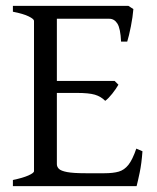

<svg xmlns="http://www.w3.org/2000/svg" viewBox="-20 -635 536 655"><path d="M435 -604Q433 -578 426.5 -545Q420 -512 414 -493H393Q391 -538 380.5 -554.5Q370 -571 353 -571H148L162 -615H418ZM384 -346Q376 -332 363 -315.5Q350 -299 339 -291Q324 -306 303.5 -312Q283 -318 242 -318H142L152 -359H371ZM466 -119Q463 -77 456.5 -46Q450 -15 446 0H24V-21Q58 -28 77 -36.5Q96 -45 96 -51V-564Q96 -570 78 -579Q60 -588 24 -595V-615H162H244V-595Q212 -588 193 -585Q174 -582 174 -575V-75Q174 -66 181 -59Q188 -52 209 -48Q230 -44 273 -44H336Q366 -44 385 -49.5Q404 -55 418 -72.5Q432 -90 445 -128Z"/></svg>

Font: ChillKai
Style: Regular
Weight: 400
Designer: ChillType
Foundry: 寒蝉字型
Version: Version 2.000